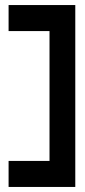

<svg xmlns="http://www.w3.org/2000/svg" viewBox="-20 -670 338 760"><path d="M14 70H278V-650H14V-547H176V-33H14Z"/></svg>

Font: Charger Pro
Style: BlkNar
Weight: 900
Designer: Jasper
Foundry: Cannot Into Space Fonts
Version: Version 1.09